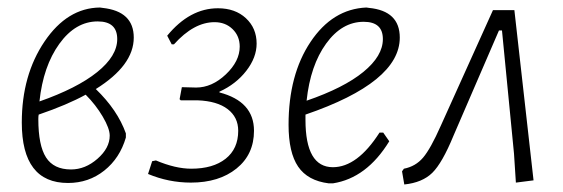

<svg xmlns="http://www.w3.org/2000/svg" viewBox="-20 -482 1499 511"><path d="M161 5Q38 5 38 -156Q38 -282 98.5 -371.5Q159 -461 246 -462L253 -461Q336 -452 336 -382Q336 -308 235 -245Q293 -189 315 -127V-116Q299 -61 257.5 -28Q216 5 161 5ZM240 -425Q181 -425 138 -365.5Q95 -306 85 -212Q185 -247 238.5 -290Q292 -333 292 -378Q292 -425 240 -425ZM82 -165Q82 -95 102.5 -63Q123 -31 169 -31Q207 -31 239.5 -59.5Q272 -88 272 -121Q272 -140 253.5 -171.5Q235 -203 208 -230Q159 -203 83 -177Q82 -173 82 -165Z M488 4Q429 4 374 -19L385 -53L395 -55Q447 -33 489 -33Q547 -33 580.5 -59.5Q614 -86 614 -134Q614 -170 586 -191.5Q558 -213 506 -215H461L458 -218L464 -250L502 -249Q544 -249 581 -284Q618 -319 618 -358Q618 -386 599 -404.5Q580 -423 551 -423Q496 -423 443 -364H437L425 -387Q485 -460 560 -460Q606 -460 634.5 -433.5Q663 -407 663 -366Q663 -329 635.5 -293.5Q608 -258 564 -238V-236Q656 -212 656 -134Q656 -71 609.5 -33.5Q563 4 488 4Z M1016 -106Q956 -8 866 6H855Q799 -1 773.5 -38.5Q748 -76 748 -150Q748 -283 806.5 -370.5Q865 -458 955 -462L962 -461Q1044 -453 1044 -382Q1044 -263 793 -177V-163Q793 -37 866 -37Q931 -37 990 -129H1000ZM948 -424Q890 -424 848 -366Q806 -308 796 -214Q895 -248 947 -290.5Q999 -333 999 -378Q999 -424 948 -424Z M1292 -455H1349L1400 -2L1353 4L1348 -73L1316 -401H1308L1187 -121Q1157 -48 1130.5 -22Q1104 4 1056 9L1050 -26L1055 -33Q1086 -39 1106 -62.5Q1126 -86 1153 -147Z"/></svg>

Font: Alegreya Sans SC Light
Style: Italic
Weight: 300
Italic angle: -7°
Designer: Juan Pablo del Peral
Foundry: Huerta Tipografica
Version: Version 2.007